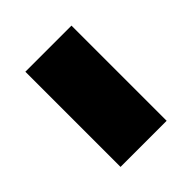

<svg xmlns="http://www.w3.org/2000/svg" viewBox="-26 -697 368 368"><g transform="rotate(45 158.0 -512.5)"><path d="M29 -450V-575H287V-450Z"/></g></svg>

Font: Noto Sans Khmer UI SemiCondensed
Style: Bold
Weight: 700
Width: 4
Designer: Danh Hong and the Monotype Design Team
Foundry: Monotype Imaging Inc.
Version: Version 2.002; ttfautohint (v1.8.4.7-5d5b)